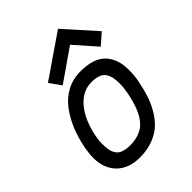

<svg xmlns="http://www.w3.org/2000/svg" viewBox="-210 -834 938 938"><g transform="rotate(-45 259.0 -365.0)"><path d="M359.9 -728.5 502.9 -568.8 445.8 -519 346.2 -631.8 180.7 -516.6 138.2 -576.2ZM303.2 -105Q354 -145.5 376.5 -258.8Q377 -260.3 377.4 -263.2Q377.9 -266.1 378.4 -267.6Q384.3 -301.3 384.3 -323.2Q384.3 -349.1 380.9 -366.5Q377.4 -383.8 368.2 -398.9Q358.9 -414.1 339.6 -421.4Q320.3 -428.7 291 -428.7Q228.5 -428.7 183.1 -374.3Q137.7 -319.8 120.1 -229Q114.7 -201.2 114.7 -179.7Q114.7 -152.8 118.2 -135.5Q121.6 -118.2 131.6 -103.8Q141.6 -89.4 160.9 -82.8Q180.2 -76.2 210.4 -76.2Q264.6 -76.7 303.2 -105ZM198.7 -0.5H197.8Q123 -0.5 79.3 -43.7Q35.6 -86.9 35.6 -160.6Q35.6 -189.9 42.5 -226.6Q53.2 -282.7 73 -330.6Q92.8 -378.4 122.3 -418.2Q151.9 -458 194.8 -481Q237.8 -503.9 289.1 -503.9Q359.4 -503.9 398.4 -479.7Q437.5 -455.6 454.1 -405.8Q462.9 -379.4 462.9 -339.4Q462.9 -300.8 455.6 -265.1Q446.8 -220.7 434.6 -183.8Q422.4 -147 401.6 -112.1Q380.9 -77.1 353.8 -53.2Q326.7 -29.3 287.4 -14.9Q248 -0.5 199.7 -0.5Z"/></g></svg>

Font: Fantasque Sans Mono
Style: Italic
Weight: 400
Italic angle: -11°
Monospace: yes
Designer: Jany Belluz
Version: Version 1.8.0 ; ttfautohint (v1.8.2)